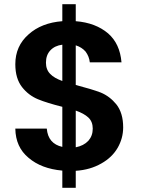

<svg xmlns="http://www.w3.org/2000/svg" viewBox="-20 -808 694 915"><path d="M567 -201C567 -201 567 -201 567 -201C567 -247 556 -283 535 -310C514 -336 489 -355 460 -367C431 -378 391 -390 341 -403C341 -403 341 -592 341 -592C341 -592 341 -592 341 -592C360 -586 376 -576 388 -562C399 -547 406 -530 408 -511C408 -511 559 -511 559 -511C559 -511 559 -511 559 -511C554 -570 533 -616 495 -649C456 -682 405 -702 341 -707C341 -707 341 -788 341 -788C341 -788 277 -788 277 -788C277 -788 277 -707 277 -707C277 -707 277 -707 277 -707C211 -702 157 -681 116 -644C74 -607 53 -560 53 -502C53 -502 53 -502 53 -502C53 -456 64 -420 85 -393C106 -366 132 -347 161 -335C190 -323 229 -311 277 -299C277 -299 277 -108 277 -108C277 -108 277 -108 277 -108C232 -118 207 -147 203 -195C203 -195 53 -195 53 -195C53 -195 53 -195 53 -195C54 -136 75 -90 116 -56C157 -21 210 -1 277 5C277 5 277 87 277 87C277 87 341 87 341 87C341 87 341 6 341 6C341 6 341 6 341 6C388 3 428 -9 463 -29C497 -48 523 -73 541 -104C558 -134 567 -166 567 -201ZM199 -509C199 -509 199 -509 199 -509C199 -534 206 -553 220 -568C234 -583 253 -592 277 -595C277 -595 277 -422 277 -422C277 -422 277 -422 277 -422C252 -431 232 -442 219 -456C206 -469 199 -487 199 -509ZM341 -106C341 -106 341 -281 341 -281C341 -281 341 -281 341 -281C367 -272 387 -261 401 -248C415 -235 422 -217 422 -195C422 -195 422 -195 422 -195C422 -172 415 -153 401 -137C386 -121 366 -111 341 -106Z"/></svg>

Font: Girnar Poppins
Style: SemiBold
Weight: 500
Designer: Ninad Kale (Devanagari), Jonny Pinhorn (Latin)
Foundry: Indian Type Foundry
Version: ""